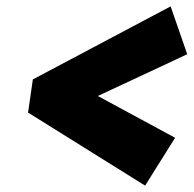

<svg xmlns="http://www.w3.org/2000/svg" viewBox="-20 -561 607 602"><path d="M435 21 68 -208 83 -312 515 -541 567 -391 212 -225 222 -295 529 -129Z"/></svg>

Font: Lexend ExtBd
Style: Italic
Weight: 800
Italic angle: -8.13011°
Designer: Bonnie Shaver-Troup, Thomas Jockin
Foundry: Lexend
Version: Version 1.007